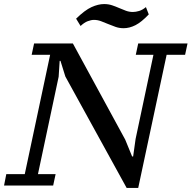

<svg xmlns="http://www.w3.org/2000/svg" viewBox="-41 -914 944 946"><path d="M640 -700 628 -644H715L627 -229L615 -143H610L576 -226L318 -700H127L115 -644H206L81 -56H-10L-21 0H221L233 -56H146L248 -536L253 -614H257L281 -537L583 12H640L780 -644H871L883 -700ZM692 -843 678 -879C666.7 -869.7 655.5 -863.3 644.5 -860C633.5 -856.7 623.3 -855 614 -855C602 -855 590.5 -857 579.5 -861C568.5 -865 557.3 -869.5 546 -874.5C534.7 -879.5 523 -884 511 -888C499 -892 486 -894 472 -894C452.7 -894 432 -889 410 -879C388 -869 362.7 -850 334 -822L356 -786C368 -797.3 379.7 -805.2 391 -809.5C402.3 -813.8 412.7 -816 422 -816C434 -816 445.7 -813.8 457 -809.5L492 -795.5C504 -790.5 516.2 -785.8 528.5 -781.5C540.8 -777.2 554 -775 568 -775C587.3 -775 606.8 -780 626.5 -790C646.2 -800 668 -817.7 692 -843Z"/></svg>

Font: PT Serif Caption
Style: Italic
Weight: 400
Italic angle: -12°
Designer: A.Korolkova, O.Umpeleva, V.Yefimov
Foundry: ParaType Ltd
Version: Version 1.000W OFL